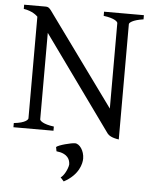

<svg xmlns="http://www.w3.org/2000/svg" viewBox="-58 -663 764 960"><g transform="rotate(5 324.0 -183.5)"><path d="M154 -51V-485L496 -10C503 -1 518 10 554 15V-564C554 -570 569 -586 625 -594V-615H425V-594C482 -587 496 -570 496 -564V-135L175 -577C150 -613 147 -615 128 -615H24V-594C69 -587 90 -566 95 -561V-51C95 -45 83 -27 24 -21V0H225V-21C169 -28 154 -45 154 -51ZM338 53C319 53 256 69 245 80L249 101C307 107 318 138 318 162C315 186 295 222 281 229L298 248C373 208 385 150 385 126C385 87 361 53 338 53Z"/></g></svg>

Font: Temporarium
Style: Regular
Weight: 400
Version: Version 1.1